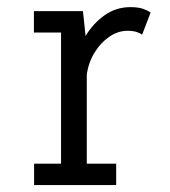

<svg xmlns="http://www.w3.org/2000/svg" viewBox="-20 -532 490 552"><path d="M78 0V-61.5H155.5V-438.5H77.5V-500H218.5L226 -428.5Q247.5 -464.5 280.5 -488Q313.5 -511.5 355 -511.5Q379 -511.5 393.5 -505.8Q408 -500 413 -496L388.5 -432Q385.5 -435.5 374.5 -439.5Q363.5 -443.5 346.5 -443.5Q319 -443.5 294 -426.2Q269 -409 251.5 -380.2Q234 -351.5 229.5 -317V-61.5H314V0Z"/></svg>

Font: Trispace Condensed Light
Style: Regular
Weight: 300
Width: 3
Designer: Tyler Finck
Foundry: Etcetera Type Company
Version: Version 1.210; ttfautohint (v1.8.3)